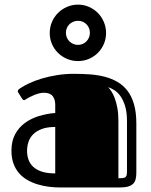

<svg xmlns="http://www.w3.org/2000/svg" viewBox="-20 -832 670 852"><path d="M249 0Q222.7 0 196 -3.4Q169.4 -6.8 145.3 -14.4Q121.1 -22 100.1 -34.2Q79.1 -46.4 63.7 -64.5Q48.3 -82.5 39.6 -106.9Q30.8 -131.3 30.8 -163.1Q30.8 -205.6 46.9 -235.8Q63 -266.1 90.1 -286.1Q117.2 -306.2 152.3 -316.9Q187.5 -327.6 225.1 -330.6V-364.3Q225.1 -383.3 220.2 -394.5Q215.3 -405.8 207.8 -411.4Q200.2 -417 191.2 -418.7Q182.1 -420.4 173.8 -420.4Q164.1 -420.4 153.1 -417.5Q142.1 -414.6 131.8 -410.4Q121.6 -406.2 112.3 -401.4Q103 -396.5 96.7 -392.6Q93.8 -390.6 91.3 -389.2Q88.9 -387.7 86.4 -387.7Q82 -387.7 78.1 -394L61.5 -420.4Q59.1 -423.8 59.1 -427.7Q59.1 -431.6 62.3 -434.6Q65.4 -437.5 68.4 -439.5Q84.5 -450.7 109.4 -462.4Q134.3 -474.1 165.3 -483.4Q196.3 -492.7 232.4 -498.5Q268.6 -504.4 307.1 -504.4Q343.8 -504.4 378.7 -502Q413.6 -499.5 444.6 -491.5Q475.6 -483.4 501.2 -468.5Q526.9 -453.6 545.7 -429.2Q564.5 -404.8 574.7 -369.1Q585 -333.5 585 -283.7V-65.9Q585 -49.8 582 -37.4Q579.1 -24.9 570.8 -16.6Q562.5 -8.3 547.9 -4.2Q533.2 0 509.8 0ZM225.1 -268.6Q189.9 -268.6 166 -259.8Q142.1 -251 127.4 -236.3Q112.8 -221.7 106.4 -202.4Q100.1 -183.1 100.1 -162.6Q100.1 -142.1 106.4 -123.8Q112.8 -105.5 127.4 -91.8Q142.1 -78.1 166 -70.3Q189.9 -62.5 225.1 -62.5ZM505.4 -41Q517.1 -41 524.4 -41.7Q531.7 -42.5 536.1 -45.7Q540.5 -48.8 542 -54.9Q543.5 -61 543.5 -72.3V-294.4Q543.5 -334 535.2 -361.1Q526.9 -388.2 514.4 -405.5Q502 -422.9 487.3 -431.9Q472.7 -440.9 460 -445.3Q465.8 -439 473.9 -427.2Q481.9 -415.5 488.8 -397.5Q495.6 -379.4 500.5 -354.2Q505.4 -329.1 505.4 -296.4ZM200.7 -685.5Q200.7 -711.4 210.4 -734.4Q220.2 -757.3 237.3 -774.4Q254.4 -791.5 277.3 -801.5Q300.3 -811.5 326.2 -811.5Q352.1 -811.5 374.8 -801.5Q397.5 -791.5 414.3 -774.4Q431.2 -757.3 440.9 -734.4Q450.7 -711.4 450.7 -685.5Q450.7 -659.7 440.9 -637Q431.2 -614.3 414.3 -597.4Q397.5 -580.6 374.8 -570.8Q352.1 -561 326.2 -561Q300.3 -561 277.3 -570.8Q254.4 -580.6 237.3 -597.4Q220.2 -614.3 210.4 -637Q200.7 -659.7 200.7 -685.5ZM272.5 -686.5Q272.5 -675.3 276.6 -665.5Q280.8 -655.8 288.1 -648.4Q295.4 -641.1 305.2 -637Q314.9 -632.8 326.2 -632.8Q337.4 -632.8 346.9 -637Q356.4 -641.1 363.5 -648.4Q370.6 -655.8 374.8 -665.5Q378.9 -675.3 378.9 -686.5Q378.9 -697.8 374.8 -707.5Q370.6 -717.3 363.5 -724.4Q356.4 -731.4 346.9 -735.6Q337.4 -739.7 326.2 -739.7Q314.9 -739.7 305.2 -735.6Q295.4 -731.4 288.1 -724.4Q280.8 -717.3 276.6 -707.5Q272.5 -697.8 272.5 -686.5Z"/></svg>

Font: Fascinate Inline
Style: Regular
Weight: 900
Designer: Astigmatic (AOETI)
Foundry: Astigmatic (AOETI)
Version: Version 1.000